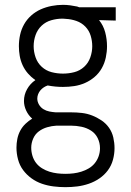

<svg xmlns="http://www.w3.org/2000/svg" viewBox="-20 -560 540 793"><path d="M250 213Q226 213 201.5 210Q177 207 153.5 199Q130 191 110 176.5Q90 162 75.5 142.5Q61 123 54.5 98.5Q48 74 48 50Q48 32 51.5 14Q55 -4 63.5 -20Q72 -36 85 -48.5Q98 -61 113 -70Q97 -84 88 -103.5Q79 -123 79 -143Q79 -169 92 -192Q105 -215 126 -229Q109 -241 95.5 -256.5Q82 -272 73.5 -290.5Q65 -309 61.5 -329Q58 -349 58 -369Q58 -393 63 -416Q68 -439 79.5 -459.5Q91 -480 109 -496Q127 -512 148.5 -521.5Q170 -531 193.5 -535.5Q217 -540 240 -540Q255 -540 270 -538Q285 -536 299 -533L307 -530H458V-475L389 -477Q407 -455 414.5 -426.5Q422 -398 422 -369Q422 -346 417 -322.5Q412 -299 400.5 -278.5Q389 -258 371 -242.5Q353 -227 331.5 -217.5Q310 -208 287 -204.5Q264 -201 240 -201Q224 -201 208.5 -202.5Q193 -204 177 -207Q168 -204 160.5 -199Q153 -194 147 -187Q141 -180 137.5 -171Q134 -162 134 -153Q134 -140 141 -128Q148 -116 159.5 -109Q171 -102 184 -99.5Q197 -97 210 -96Q211 -96 212.5 -96Q214 -96 216 -96Q218 -96 221 -96Q224 -96 226 -96H274Q296 -96 318 -93.5Q340 -91 360.5 -83Q381 -75 399.5 -62.5Q418 -50 430.5 -32Q443 -14 448 8Q453 30 453 52Q453 76 446.5 100Q440 124 425.5 143.5Q411 163 390.5 177Q370 191 346.5 199Q323 207 299 210Q275 213 250 213ZM240 -256Q264 -256 287 -262Q310 -268 327.5 -284Q345 -300 353 -323Q361 -346 361 -369Q361 -391 354.5 -412.5Q348 -434 332.5 -450Q317 -466 295.5 -473.5Q274 -481 252 -482L240 -483Q240 -483 239.5 -483Q239 -483 238 -483Q215 -483 192 -476.5Q169 -470 152 -454Q135 -438 127 -415.5Q119 -393 119 -369Q119 -346 127 -323Q135 -300 152.5 -284Q170 -268 193 -262Q216 -256 240 -256ZM250 158Q267 158 283.5 156Q300 154 316 149Q332 144 346.5 135.5Q361 127 371.5 114Q382 101 387.5 85Q393 69 393 52Q393 30 383.5 10.5Q374 -9 356 -20.5Q338 -32 316.5 -36.5Q295 -41 274 -41H226Q223 -41 220 -41Q217 -41 213 -41Q194 -40 175 -34.5Q156 -29 140.5 -17.5Q125 -6 117 12.5Q109 31 109 50Q109 67 114 83.5Q119 100 129 113Q139 126 153.5 135Q168 144 184 149Q200 154 216.5 156Q233 158 250 158Z"/></svg>

Font: iosevka_custom_sans_ss08 Light
Style: Regular
Weight: 300
Designer: Belleve Invis
Foundry: Belleve Invis
Version: Version 10.3.0; ttfautohint (v1.8.3)